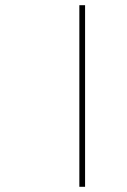

<svg xmlns="http://www.w3.org/2000/svg" viewBox="-20 -718 487 738"><path d="M285 -698H307V0H285Z"/></svg>

Font: IBM Plex Sans Devanagari Thin
Style: Regular
Weight: 100
Designer: Mike Abbink, Paul van der Laan, Pieter van Rosmalen, Erin McLaughlin
Foundry: Bold Monday
Version: Version 1.1